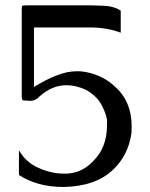

<svg xmlns="http://www.w3.org/2000/svg" viewBox="-20 -706 577 737"><path d="M390.6 -219.7V-232.9Q391.1 -235.8 391.1 -238.8Q391.1 -258.3 377 -288.6Q357.9 -335.4 308.6 -361.8Q270.5 -378.9 235.4 -378.9Q179.7 -378.9 131.8 -335.9Q117.2 -318.8 94.2 -318.8Q89.4 -318.8 84 -319.8Q77.1 -319.8 70.3 -320.3Q63.5 -320.8 63.5 -335.4V-669.4Q63.5 -682.1 65.9 -683.8Q68.4 -685.5 85.9 -685.5H327.1Q344.2 -685.5 380.6 -683.8Q417 -682.1 443.4 -665.5V-580.6Q389.6 -600.6 327.1 -600.6H110.4V-372.1Q155.8 -400.4 196.3 -416Q236.8 -432.6 275.9 -432.6Q296.9 -432.6 317.9 -427.7Q377.9 -414.1 418.9 -375.5Q485.4 -318.8 485.4 -219.7Q485.4 -207 484.4 -193.4Q472.2 -109.9 414.1 -54.7Q346.7 9.8 222.7 11.7Q124 11.7 52.7 -34.2V-126.5H54.7Q79.1 -83 128.9 -61Q177.2 -39.6 224.6 -39.6Q234.4 -39.1 243.2 -40Q298.8 -44.9 339.8 -89.8Q389.2 -139.6 390.6 -219.7Z"/></svg>

Font: Caudex
Style: Regular
Weight: 400
Version: Version 1.04